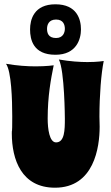

<svg xmlns="http://www.w3.org/2000/svg" viewBox="-20 -847 517 894"><path d="M463 -563C463 -563 434 -558 387 -558C352 -558 306 -561 254 -570C281 -519 282 -294 282 -294C282 -242 281 -184 241 -184C210 -184 202 -247 202 -295C202 -400 217 -479 230 -543C230 -543 197 -538 146 -538C108 -538 60 -541 8 -550C33 -515 37 -383 37 -305C37 -205 35 -255 35 -226C35 -104 80 27 236 27C418 27 444 -161 444 -257C444 -272 443 -288 443 -304C443 -402 451 -505 463 -563ZM357 -710C357 -756 339 -827 238 -827C138 -827 120 -756 120 -710C120 -662 135 -592 238 -592C336 -592 357 -665 357 -710ZM282 -713C282 -696 274 -670 241 -670C204 -670 199 -695 199 -713C199 -730 206 -756 241 -756C276 -756 282 -730 282 -713Z"/></svg>

Font: Spicy Rice
Style: Regular
Weight: 400
Designer: Astigmatic (AOETI)
Foundry: Astigmatic (AOETI)
Version: Version 1.000